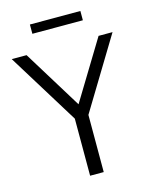

<svg xmlns="http://www.w3.org/2000/svg" viewBox="-147 -984 843 1069"><g transform="rotate(-15 274.5 -450.0)"><path d="M237 0V-363L254 -301.5L-16.5 -740H69L290.5 -380H265L484 -740H564.5L298.5 -301.5L315.5 -362V0ZM131 -846.5V-900H422V-846.5Z"/></g></svg>

Font: Encode Sans SemiCondensed
Style: Regular
Weight: 400
Width: 4
Designer: Multiple Designers
Foundry: Impallari Type
Version: Version 3.002